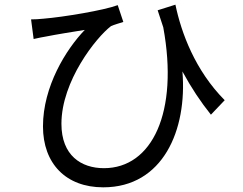

<svg xmlns="http://www.w3.org/2000/svg" viewBox="-20 -757 1040 822"><path d="M942 -328C815 -456 756 -617 731 -737L655 -713C663 -688 671 -663 679 -640C746 -276 631 -37 425 -37C328 -37 243 -91 243 -227C243 -410 392 -597 455 -645C469 -652 494 -658 508 -663L484 -735C426 -713 252 -684 166 -677C148 -675 128 -674 113 -674L124 -590C145 -595 162 -598 179 -601C218 -609 293 -621 343 -629C262 -545 164 -386 164 -216C164 -57 262 45 422 45C678 45 782 -201 761 -451C799 -381 839 -321 883 -266Z"/></svg>

Font: Noto Sans JP Regular
Style: Regular
Weight: 400
Designer: Ryoko NISHIZUKA (kana & ideographs); Paul D. Hunt (Latin, Greek & Cyrillic); Wenlong ZHANG (bopomofo); Sandoll Communica
Foundry: Adobe Systems Incorporated
Version: Version 1.004;PS 1.004;hotconv 1.0.82;makeotf.lib2.5.63406